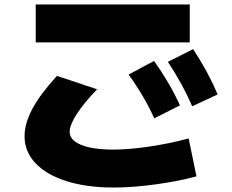

<svg xmlns="http://www.w3.org/2000/svg" viewBox="-20 -775 1040 860"><path d="M90 -165Q90 -222 125 -287.5Q160 -353 235 -435L415 -375Q356 -314 324 -264.5Q292 -215 292 -185Q292 -147 343.5 -126Q395 -105 490 -105Q559 -105 652 -119Q745 -133 825 -155L860 15Q779 37 676 51Q573 65 490 65Q369 65 278.5 36.5Q188 8 139 -44Q90 -96 90 -165ZM140 -755H830V-585H140ZM670 -502Q740 -404 786 -303L671 -245Q627 -343 556 -441ZM845 -555Q911 -455 955 -352L841 -299Q798 -398 732 -498Z"/></svg>

Font: Enso Black
Style: Regular
Weight: 900
Designer: Coji Morishita
Foundry: UNDERFOREST DESIGN
Version: Version 1.000